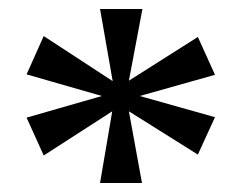

<svg xmlns="http://www.w3.org/2000/svg" viewBox="-20 -780 540 426"><path d="M202 -374 229 -533 77 -435 39 -519 206 -567 39 -615 77 -700 230 -600 202 -760H296L266 -601L419 -698L457 -614L290 -567L457 -520L419 -437L266 -533L295 -374Z"/></svg>

Font: Noto Serif Lao Medium
Style: Regular
Weight: 500
Designer: Monotype Design Team
Foundry: Monotype Imaging Inc.
Version: Version 2.003; ttfautohint (v1.8.4.7-5d5b)